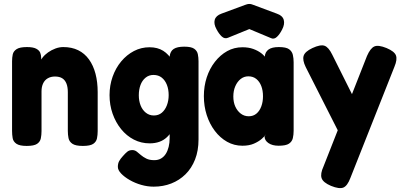

<svg xmlns="http://www.w3.org/2000/svg" viewBox="-20 -729 2042 971"><path d="M115 9Q79 9 63 -2Q47 -13 44 -30.5Q41 -48 41 -67V-419Q41 -438 44.5 -454Q48 -470 64 -480.5Q80 -491 116 -491Q148 -491 163.5 -482.5Q179 -474 183.5 -462Q188 -450 188 -439.5Q188 -429 189 -425L182 -407Q184 -423 195 -437.5Q206 -452 223 -464Q240 -476 260 -483.5Q280 -491 300 -491Q343 -491 375.5 -475Q408 -459 430 -428.5Q452 -398 463 -356Q474 -314 474 -263V-66Q474 -47 470.5 -29.5Q467 -12 451.5 -1.5Q436 9 399 9Q362 9 346 -2Q330 -13 326.5 -30.5Q323 -48 323 -67V-263Q323 -289 316 -306.5Q309 -324 295 -333Q281 -342 258 -342Q237 -342 221.5 -333Q206 -324 198 -307Q190 -290 190 -267V-66Q190 -47 186.5 -29.5Q183 -12 167.5 -1.5Q152 9 115 9Z M757 215Q726 215 694.5 206Q663 197 636 181.5Q609 166 592.5 148.5Q576 131 576 115Q576 98 582.5 86Q589 74 601 61Q614 46 624 38Q634 30 649 30Q662 30 672 38Q682 46 693 55.5Q704 65 720 73Q736 81 760 81Q780 81 794.5 72.5Q809 64 818.5 49Q828 34 833 13.5Q838 -7 838 -30V-444Q841 -470 858.5 -481.5Q876 -493 912 -493Q947 -493 962 -482.5Q977 -472 980.5 -455Q984 -438 984 -419V-24Q984 33 966.5 77.5Q949 122 918 152.5Q887 183 846 199Q805 215 757 215ZM737 -4Q694 -4 657 -23Q620 -42 592.5 -76Q565 -110 549.5 -154Q534 -198 534 -248Q534 -297 549.5 -341Q565 -385 593 -418.5Q621 -452 657.5 -471Q694 -490 736 -490Q777 -490 805.5 -472Q834 -454 852 -421Q870 -388 878 -343.5Q886 -299 886 -246Q886 -175 871.5 -120.5Q857 -66 824 -35Q791 -4 737 -4ZM758 -145Q782 -145 798.5 -159Q815 -173 824 -196.5Q833 -220 833 -248Q833 -277 824 -300Q815 -323 798 -336.5Q781 -350 756 -350Q733 -350 716 -336Q699 -322 690.5 -299Q682 -276 682 -247Q682 -219 691 -196Q700 -173 717.5 -159Q735 -145 758 -145Z M1389 8Q1357 8 1337.5 -5.5Q1318 -19 1318 -39L1325 -50Q1319 -40 1303.5 -26.5Q1288 -13 1264 -2.5Q1240 8 1206 8Q1164 8 1128.5 -12Q1093 -32 1066.5 -67Q1040 -102 1025.5 -147Q1011 -192 1011 -243Q1011 -293 1025.5 -337.5Q1040 -382 1067 -416.5Q1094 -451 1129 -470.5Q1164 -490 1206 -490Q1237 -490 1260.5 -481.5Q1284 -473 1300.5 -460.5Q1317 -448 1324 -435L1319 -443Q1321 -466 1338 -478.5Q1355 -491 1390 -491Q1427 -491 1442 -480Q1457 -469 1461 -451.5Q1465 -434 1465 -414V-68Q1465 -48 1461 -30.5Q1457 -13 1441.5 -2.5Q1426 8 1389 8ZM1238 -141Q1261 -141 1277 -154.5Q1293 -168 1301.5 -191Q1310 -214 1310 -242Q1310 -271 1301.5 -293.5Q1293 -316 1276.5 -329.5Q1260 -343 1236 -343Q1214 -343 1197 -329.5Q1180 -316 1170 -293Q1160 -270 1160 -241Q1160 -212 1170 -190Q1180 -168 1197.5 -154.5Q1215 -141 1238 -141ZM1241 -709Q1248 -709 1253.5 -707Q1259 -705 1262 -704L1380 -660Q1409 -650 1415 -628.5Q1421 -607 1407 -580Q1395 -556 1380.5 -542.5Q1366 -529 1351 -536L1241 -582L1133 -538Q1116 -531 1101.5 -544.5Q1087 -558 1075 -581Q1060 -608 1066 -629Q1072 -650 1100 -660L1219 -704Q1222 -705 1228 -707Q1234 -709 1241 -709Z M1654 211Q1614 194 1606.5 172Q1599 150 1616 113L1836 -446Q1853 -485 1873 -494Q1893 -503 1935 -486Q1975 -469 1982.5 -448.5Q1990 -428 1975 -392L1752 171Q1737 211 1716.5 219.5Q1696 228 1654 211ZM1715 -17 1526 -390Q1509 -425 1515.5 -446.5Q1522 -468 1560 -486Q1601 -505 1621.5 -497.5Q1642 -490 1660 -453L1797 -179Z"/></svg>

Font: Fredoka SemiCondensed SemiBold
Style: Regular
Weight: 600
Width: 4
Designer: Ben Nathan
Foundry: Milena B. Brandão, Ben Nathan
Version: Version 2.001